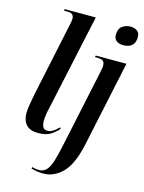

<svg xmlns="http://www.w3.org/2000/svg" viewBox="-144 -845 876 1168"><g transform="rotate(15 294.0 -260.5)"><path d="M151 10Q102 10 77.5 -16Q53 -42 53 -89Q53 -111 58 -141Q63 -171 70 -208L169 -676Q175 -702 175 -716Q175 -732 166 -741Q157 -750 129 -750H112L114 -760H310L181 -162Q167 -105 167 -70Q168 -44 176 -31Q184 -18 204 -18Q223 -18 240 -29.5Q257 -41 273 -58L279 -50Q257 -25 229 -7.5Q201 10 151 10ZM514 -640Q489 -640 472 -652Q455 -664 455 -690Q455 -728 477.5 -744.5Q500 -761 529 -761Q553 -761 570.5 -749.5Q588 -738 588 -710Q588 -674 568.5 -657Q549 -640 514 -640ZM246 240Q223 240 206 237Q189 234 170 229L173 219Q180 222 192.5 224Q205 226 215 226Q243 226 261 208Q279 190 292.5 148.5Q306 107 320 38L421 -437Q424 -453 426.5 -465.5Q429 -478 429 -488Q429 -510 417.5 -518Q406 -526 378 -526H367L370 -536H563L449 0Q421 132 367.5 186Q314 240 246 240Z"/></g></svg>

Font: Noto Serif Display Condensed SemiBold
Style: Italic
Weight: 600
Width: 3
Italic angle: -12°
Designer: Monotype Design Team
Foundry: Monotype Imaging Inc.
Version: Version 2.009